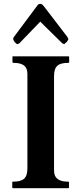

<svg xmlns="http://www.w3.org/2000/svg" viewBox="-20 -982 423 1002"><path d="M337 -688H49C46 -689 45 -688 45 -685V-658C45 -655 46 -654 49 -654C94 -654 123 -641.2 123 -596V-104C123 -50.6 100.7 -34 48 -34C46 -34 45 -34 44 -32V-4C44 -3 44 -2 45 -2C46 0 47 0 48 0H336C338 0 339 0 340 -2V-30C340 -33 339 -34 336 -34C291 -34 262 -48.4 262 -93V-584C262 -637.6 284.4 -654 337 -654C339 -654 340 -654 340 -656C341 -656 341 -657 341 -658V-685C341 -686.9 338.7 -688 337 -688ZM190 -869 304 -757C305 -756 307 -754 310 -754C312 -752 314 -752 315 -752C316 -752 318 -753 320 -756L328 -763C331 -766 333 -768 334 -772C336 -774 337 -777 337 -778C336 -781 334 -785 331 -790L210 -948C207 -951 204 -954 201 -958C198 -960 194 -962 190 -962C184 -962 175.8 -957.5 174 -952L54 -791C50.7 -786.1 49 -785 49 -778C49 -769.9 63.4 -752 71 -752C72 -752 74 -752 76 -754C79 -754 81 -756 82 -757Z"/></svg>

Font: fbb
Style: Bold
Weight: 400
Designer: David J. Perry, Michael Sharpe
Version: Version 1.045